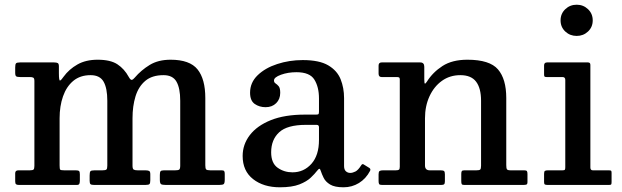

<svg xmlns="http://www.w3.org/2000/svg" viewBox="-20 -785 2642 815"><path d="M44.5 -15.5V-49.5Q44.5 -62 58 -62H106Q118.5 -62 122.2 -65.2Q126 -68.5 126 -81V-441Q126 -452.5 121.5 -455.2Q117 -458 106 -458H65.5Q53 -458 48.8 -461Q44.5 -464 44.5 -476.5V-498.5Q44.5 -512 48 -516Q51.5 -520 64.5 -520H209.5Q220.5 -520 225.2 -517.2Q230 -514.5 230 -503V-474.5Q230 -441 235.2 -443.2Q240.5 -445.5 250 -459.5Q273 -491 308.5 -511.2Q344 -531.5 394.5 -531.5Q449 -531.5 478.5 -512Q508 -492.5 526.5 -458.5Q534 -445 539.5 -446Q545 -447 552 -455.5Q579 -487 615.2 -509.2Q651.5 -531.5 704 -531.5Q785.5 -531.5 818.5 -490.5Q851.5 -449.5 851.5 -369V-83.5Q851.5 -70 855 -66Q858.5 -62 873 -62H921.5Q929 -62 931.5 -58.8Q934 -55.5 934 -47V-23Q934 -7.5 929.8 -3.8Q925.5 0 911 0H683.5Q669 0 663.8 -3.2Q658.5 -6.5 658.5 -22V-42.5Q658.5 -54 661.5 -58Q664.5 -62 676 -62H723Q736.5 -62 740.8 -65.2Q745 -68.5 745 -82V-357.5Q745 -410.5 729.2 -438.2Q713.5 -466 674 -466Q625.5 -466 596.8 -441.8Q568 -417.5 555.2 -376Q542.5 -334.5 542.5 -283V-81.5Q542.5 -68 547.8 -65Q553 -62 565 -62H597Q607.5 -62 612.8 -59.5Q618 -57 618 -45.5V-20.5Q618 -8 614.8 -4Q611.5 0 598 0H379.5Q368.5 0 364.5 -3Q360.5 -6 360.5 -17.5V-40Q360.5 -54 363.8 -58Q367 -62 381 -62H414.5Q428 -62 431.8 -65.5Q435.5 -69 435.5 -82V-357.5Q435.5 -410.5 419.8 -438.2Q404 -466 364.5 -466Q320.5 -466 291.2 -441.8Q262 -417.5 247.5 -376Q233 -334.5 233 -283V-83Q233 -68 235.5 -65Q238 -62 253.5 -62H301.5Q312 -62 315.5 -59Q319 -56 319 -45V-18.5Q319 -10.5 317 -5.2Q315 0 306.5 0H60Q51.5 0 48 -3Q44.5 -6 44.5 -15.5Z M1010 -123Q1010 -171.5 1040.2 -211.2Q1070.5 -251 1129.2 -274.8Q1188 -298.5 1274 -298.5H1321Q1329.5 -298.5 1331.8 -300.5Q1334 -302.5 1334 -311.5V-367Q1334 -415.5 1314.5 -447Q1295 -478.5 1238.5 -478.5Q1202.5 -478.5 1172.8 -467.8Q1143 -457 1143 -443.5Q1143 -435 1149.8 -430.8Q1156.5 -426.5 1163 -418.8Q1169.5 -411 1169.5 -391Q1169.5 -364 1152.2 -347Q1135 -330 1107.5 -330Q1081 -330 1061.2 -343.8Q1041.5 -357.5 1041.5 -391.5Q1041.5 -434.5 1073.5 -465.5Q1105.5 -496.5 1156.8 -513.2Q1208 -530 1265 -530Q1335 -530 1373 -507.8Q1411 -485.5 1425.8 -448.8Q1440.5 -412 1440.5 -368.5V-80Q1440.5 -65 1448.2 -58Q1456 -51 1466.5 -51Q1477 -51 1488.8 -57Q1500.5 -63 1513 -83Q1518 -91.5 1524.5 -86.5L1548 -72Q1554.5 -67.5 1551 -60Q1533.5 -26.5 1503.8 -8.2Q1474 10 1438.5 10H1438Q1400.5 10 1381.2 -1.8Q1362 -13.5 1354 -29.8Q1346 -46 1342 -58.5Q1339 -68.5 1335.8 -68.5Q1332.5 -68.5 1325.5 -59.5Q1316.5 -47.5 1299.2 -31Q1282 -14.5 1250.8 -2.2Q1219.5 10 1168 10Q1098.5 10 1054.2 -24.8Q1010 -59.5 1010 -123ZM1131 -138.5Q1131 -92.5 1158.5 -73Q1186 -53.5 1221.5 -53.5Q1269.5 -53.5 1301.8 -89.5Q1334 -125.5 1334 -191V-245Q1334 -255 1324 -255H1278.5Q1199 -255 1165 -223.5Q1131 -192 1131 -138.5Z M1663.5 -458H1599.5Q1587 -458 1587 -472.5V-506.5Q1587 -520 1600 -520H1764Q1781 -520 1781 -501.5V-448.5Q1781 -429.5 1784 -430Q1787 -430.5 1792.5 -439Q1817 -478 1858.2 -504.8Q1899.5 -531.5 1964 -531.5Q2058.5 -531.5 2093.8 -490.5Q2129 -449.5 2129 -369V-84.5Q2129 -71 2131.8 -66.5Q2134.5 -62 2148 -62H2205.5Q2214 -62 2216.5 -58.8Q2219 -55.5 2219 -46.5V-13Q2219 -3.5 2215 -1.8Q2211 0 2201.5 0H1950Q1941.5 0 1939.8 -3.8Q1938 -7.5 1938 -16.5V-46.5Q1938 -55 1940.2 -58.5Q1942.5 -62 1951 -62H2002Q2014.5 -62 2018.2 -65.2Q2022 -68.5 2022 -81.5V-357.5Q2022 -410.5 2001 -438.2Q1980 -466 1934 -466Q1889.5 -466 1855.8 -441.8Q1822 -417.5 1803 -376Q1784 -334.5 1784 -283V-82.5Q1784 -62 1804.5 -62H1850.5Q1861 -62 1864.8 -59Q1868.5 -56 1868.5 -45V-15.5Q1868.5 -6 1865.2 -3Q1862 0 1853 0H1601.5Q1592 0 1589.5 -3.5Q1587 -7 1587 -16.5V-45.5Q1587 -56 1591.2 -59Q1595.5 -62 1605.5 -62H1659Q1669.5 -62 1673.2 -64.5Q1677 -67 1677 -77V-447.5Q1677 -454.5 1674 -456.2Q1671 -458 1663.5 -458Z M2359.5 -698.5Q2359.5 -727 2379.5 -746Q2399.5 -765 2428 -765Q2456 -765 2476 -746Q2496 -727 2496 -698.5Q2496 -670 2476 -651.2Q2456 -632.5 2428 -632.5Q2399.5 -632.5 2379.5 -651.2Q2359.5 -670 2359.5 -698.5ZM2367.5 -458H2300Q2293 -458 2291.2 -460.2Q2289.5 -462.5 2289.5 -469.5V-507Q2289.5 -520 2302 -520H2476Q2486 -520 2486 -509.5V-74Q2486 -62 2496.5 -62H2564Q2571 -62 2573.5 -60.5Q2576 -59 2576 -51.5V-12.5Q2576 -5 2574.5 -2.5Q2573 0 2565.5 0H2304.5Q2296 0 2292.8 -2Q2289.5 -4 2289.5 -12V-47Q2289.5 -57 2293 -59.5Q2296.5 -62 2305.5 -62H2367.5Q2376 -62 2377.8 -64.8Q2379.5 -67.5 2379.5 -75.5V-446Q2379.5 -458 2367.5 -458Z"/></svg>

Font: Besley* Medium
Style: Regular
Weight: 500
Designer: Owen Earl
Foundry: indestructible type*
Version: Version 3.000; ttfautohint (v1.8.3)